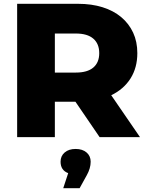

<svg xmlns="http://www.w3.org/2000/svg" viewBox="-20 -720 780 1008"><path d="M376 -186H268V0H70V-700H390Q461 -700 518.5 -682Q576 -664 616.5 -630Q657 -596 679 -548.5Q701 -501 701 -441Q701 -365 665.5 -308.5Q630 -252 564 -220L715 0H503ZM378 -544H268V-339H378Q439 -339 470 -365.5Q501 -392 501 -441Q501 -490 470 -517Q439 -544 378 -544ZM456 129Q456 164 435 201L398 268H312L338 189Q298 174 298 129Q298 99 319.5 80.5Q341 62 377 62Q413 62 434.5 80.5Q456 99 456 129Z"/></svg>

Font: CMG Sans ExtraBold
Style: Regular
Weight: 800
Designer: Julieta Ulanovsky
Foundry: Julieta Ulanovsky
Version: Version 7.200